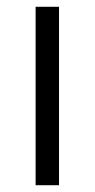

<svg xmlns="http://www.w3.org/2000/svg" viewBox="-20 -546 279 566"><path d="M85 -526H154V0H85Z"/></svg>

Font: Be Vietnam Light
Style: Regular
Weight: 300
Designer: Gabriel Lam
Foundry: TypeRant
Version: Version 4.000